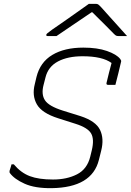

<svg xmlns="http://www.w3.org/2000/svg" viewBox="-20 -964 682 1000"><path d="M414 -716Q487 -716 537 -698.5Q587 -681 606 -657Q612 -649 611 -644Q604 -613 596.5 -583Q589 -553 581 -522H543Q532 -522 535 -533Q541 -559 547.5 -584.5Q554 -610 561 -636Q513 -671 410 -671Q333 -671 282 -644Q231 -617 217 -561L207 -522Q194 -473 214 -442Q234 -411 307 -388L400 -359Q479 -333 501 -287.5Q523 -242 507 -179L495 -131Q459 13 249 16Q162 17 108.5 -7Q55 -31 32 -62Q28 -67 30 -75Q34 -87 36 -94Q38 -101 40 -108H52Q89 -64 135.5 -46.5Q182 -29 256 -29Q328 -29 381 -56Q434 -83 450 -148L458 -181Q472 -239 454.5 -269Q437 -299 374 -319L283 -348Q198 -375 172 -420.5Q146 -466 161 -525L170 -563Q189 -640 252.5 -678Q316 -716 414 -716ZM443 -944H479Q487 -944 492 -940.5Q497 -937 510 -923Q520 -912 543 -886Q566 -860 593.5 -830Q621 -800 642 -776H602Q590 -776 585.5 -778Q581 -780 574 -787Q559 -802 531 -830.5Q503 -859 461 -900H457Q396 -859 352 -829Q308 -799 274 -776H231Q219 -776 221 -783Q222 -787 227.5 -791.5Q233 -796 252 -810Q268 -821 294 -839Q320 -857 349 -877.5Q378 -898 403.5 -916Q429 -934 443 -944Z"/></svg>

Font: Recursive Mn Lnr St Lt
Style: Italic
Weight: 300
Italic angle: -15°
Monospace: yes
Version: Version 1.079;hotconv 1.0.112;makeotfexe 2.5.65598; ttfautoh